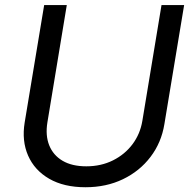

<svg xmlns="http://www.w3.org/2000/svg" viewBox="-20 -748 775 779"><path d="M326.7 11.7Q239.3 11.7 179.7 -22.7Q120.1 -57.1 94 -116.7Q67.9 -176.3 80.1 -251L159.2 -727.5H251L172.4 -252Q163.6 -198.7 179.7 -158.4Q195.8 -118.2 233.9 -95.7Q272 -73.2 330.1 -73.2Q390.1 -73.2 438.5 -97.4Q486.8 -121.6 517.8 -163.1Q548.8 -204.6 557.6 -257.8L635.3 -727.5H727.1L647 -244.6Q634.8 -169.4 590.8 -111.6Q546.9 -53.7 479 -21Q411.1 11.7 326.7 11.7Z"/></svg>

Font: Inter 18pt
Style: Italic
Weight: 400
Italic angle: -9.3988°
Designer: Rasmus Andersson
Foundry: rsms
Version: Version 4.001;git-66647c0bb